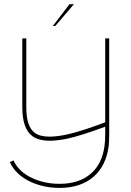

<svg xmlns="http://www.w3.org/2000/svg" viewBox="-20 -669 625 916"><path d="M426.3 174.3Q364.7 227.5 263.7 227.5Q188.5 227.1 126.5 198.7Q54.7 165.5 26.9 104.5L44.4 96.2Q69.8 152.3 137.2 182.1Q194.8 208 263.7 208Q356.9 208 412.6 160.2Q466.8 113.8 478.5 28.3Q481.9 6.3 481.9 -31.2V-64.5Q366.7 -22 302.7 -7.8Q254.9 2.4 217.8 2.4Q163.6 2.4 133.8 -20Q86.4 -55.7 86.4 -156.7V-485.8H105.5V-156.7Q105.5 -65.4 145.5 -35.6Q169.9 -17.1 216.8 -17.1Q255.9 -17.1 310.1 -29.8Q369.6 -43.5 481.9 -85.4V-485.8H501V-34.2Q501 6.3 498.5 28.8Q485.8 122.6 426.3 174.3ZM231.9 -544.9 311.5 -648.9H332.5L243.7 -544.9Z"/></svg>

Font: Fortheenas_01
Style: Regular
Weight: 100
Designer: Situjuh Nazara
Version: Version 1.10 September 8, 2014